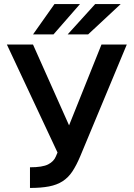

<svg xmlns="http://www.w3.org/2000/svg" viewBox="-20 -920 660 948"><path d="M128 -94Q190 -94 218 -108.5Q246 -123 256 -148L264 -167L14 -700H143L321 -301L481 -700H606L376 -148Q357 -103 337 -73Q317 -43 289 -25Q261 -7 222 0.5Q183 8 128 8ZM249 -900H375L244 -750H143ZM450 -900H576L415 -750H314Z"/></svg>

Font: Golos UI Medium
Style: Regular
Weight: 500
Designer: A.Korolkova, Vitaly Kuzmin
Foundry: ParaType Ltd
Version: Version 2.000